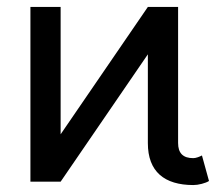

<svg xmlns="http://www.w3.org/2000/svg" viewBox="-20 -528 630 558"><path d="M497.6 -112.3Q497.6 -101.6 500.2 -93.3Q502.9 -85 508.5 -79.3Q514.2 -73.7 522.5 -71Q530.8 -68.4 541.5 -68.4Q547.4 -68.4 554.9 -71Q562.5 -73.7 566.9 -76.2L587.4 -2Q579.6 2.9 566.4 6.3Q553.2 9.8 541.5 9.8Q510.3 9.8 485.8 2.4Q461.4 -4.9 444.3 -20Q427.2 -35.2 418.5 -58.1Q409.7 -81.1 409.7 -112.3V-370.1L156.2 0H68.4V-507.8H156.2V-137.7L409.7 -507.8H497.6Z"/></svg>

Font: Giphurs SC
Style: Regular
Weight: 400
Version: Version 0.920